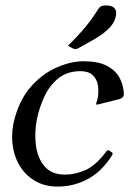

<svg xmlns="http://www.w3.org/2000/svg" viewBox="-20 -678 492 709"><path d="M193.8 11Q144.5 11 108.5 -10.5Q72.5 -32 51.5 -68Q30.5 -104 25.9 -149Q21.2 -194 34.2 -241Q54.5 -314.8 97.1 -361.2Q139.8 -407.8 191.2 -429.8Q242.8 -451.8 289 -451.8Q342.5 -451.8 374.6 -435Q406.8 -418.2 421.4 -391Q436 -363.8 437.2 -332.8Q438.2 -316.2 419 -311.5L341.5 -292.2Q338.8 -291.2 336.4 -291.9Q334 -292.5 335.2 -294.8Q335.2 -297.2 337.5 -303.4Q339.8 -309.5 340.8 -315.5Q345.2 -340.5 341.5 -363.2Q337.8 -386 322.2 -400.6Q306.8 -415.2 276.8 -415.2Q227.8 -415.2 194.9 -388.2Q162 -361.2 143.4 -320.4Q124.8 -279.5 116.2 -237.5Q106.5 -187.8 112.8 -140.5Q119 -93.2 145.1 -63.2Q171.2 -33.2 219.8 -33.2Q257.8 -33.2 296 -50.2Q334.2 -67.2 372.8 -119Q378 -125.8 383.5 -122.2L394 -114.5Q398.2 -111.8 392.8 -103Q355.2 -43.8 303.5 -16.4Q251.8 11 193.8 11ZM231 -509Q263 -541.2 281.8 -562.4Q300.5 -583.5 314.1 -602.2Q327.8 -621 344 -646Q348.2 -653.2 355.8 -655.6Q363.2 -658 371.5 -658Q393.5 -658 402.8 -647.8Q412 -637.5 407.8 -619Q402.5 -592 379.8 -570.6Q357 -549.2 326.2 -531.9Q295.5 -514.5 268.5 -499.5Q265.2 -498.5 262.4 -497.2Q259.5 -496 257 -496.8Q253.2 -496.8 245.2 -501.2Z"/></svg>

Font: Young Serif Light
Style: Italic
Weight: 300
Italic angle: -10.979°
Designer: Bastien Sozeau
Foundry: NBR — Bastien Sozeau
Version: Version 5.001